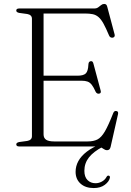

<svg xmlns="http://www.w3.org/2000/svg" viewBox="-20 -743 663 974"><path d="M178.5 -359H373Q403.5 -359 415.2 -370.5Q427 -382 428.5 -416Q429 -423 431.2 -427Q433.5 -431 439.5 -432.5Q450.5 -435 454 -420L490.5 -284Q492.5 -277.5 490.8 -273.2Q489 -269 483 -268Q477.5 -267 473 -269.2Q468.5 -271.5 465.5 -277Q455 -300.5 445.5 -312.8Q436 -325 424 -329.2Q412 -333.5 394.5 -333.5H178.5ZM62.5 -689.5Q62.5 -694.5 66 -697.2Q69.5 -700 77.5 -700H458.5Q470.5 -700 478.2 -705.8Q486 -711.5 493 -717.2Q500 -723 508.5 -723Q515 -723 518.8 -719.5Q522.5 -716 524.5 -707L561.5 -568Q563 -562 560.8 -557.8Q558.5 -553.5 552.5 -552Q546.5 -551 541.2 -553.5Q536 -556 533 -563.5Q517.5 -600.5 505.2 -622.8Q493 -645 480 -656.2Q467 -667.5 450.5 -671Q434 -674.5 410.5 -674.5H201V-61.5Q201 -43 213.8 -34.2Q226.5 -25.5 255 -25.5H424.5Q454.5 -25.5 474.2 -35.5Q494 -45.5 512 -76.2Q530 -107 554.5 -169.5Q557 -175.5 560.5 -178Q564 -180.5 569 -180Q575.5 -179.5 578 -175.2Q580.5 -171 578.5 -163L541 2.5Q539 11 534.5 15Q530 19 522.5 19Q515.5 19 508.2 14.2Q501 9.5 493 4.8Q485 0 474 0H77.5Q69.5 0 66 -3Q62.5 -6 62.5 -10.5Q62.5 -19.5 77.5 -22.5L118 -28Q129.5 -30 135.8 -36Q142 -42 142 -52V-648Q142 -658 135.8 -664Q129.5 -670 118 -672L77.5 -677.5Q62.5 -680.5 62.5 -689.5ZM493 -13 501.5 1.5Q454.5 26 431.2 55.5Q408 85 408 123.5Q408 154.5 424 170.5Q440 186.5 464.5 186.5Q481.5 186.5 497 178Q512.5 169.5 520.5 154.5Q523 150 525.5 148.8Q528 147.5 531.5 148Q534.5 148.5 536.5 151.2Q538.5 154 537.5 159Q533.5 178 511.8 194.5Q490 211 455.5 211Q413.5 211 388.5 188.5Q363.5 166 363.5 128.5Q363.5 100 377.5 74.2Q391.5 48.5 420.5 26.2Q449.5 4 493 -13Z"/></svg>

Font: Fraunces ExtraLight
Style: Regular
Weight: 250
Version: Version 1.000;[b76b70a41]